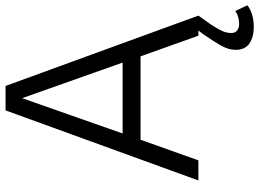

<svg xmlns="http://www.w3.org/2000/svg" viewBox="-144 -606 954 707"><g transform="rotate(-90 333.5 -253.0)"><path d="M22 0 280 -710H370L629 0H555L479 -213H172L96 0ZM195 -279H456L325 -649ZM588 204Q550 204 526.5 188Q503 172 503 137Q503 110 520 81Q537 52 557 23L585 -15L629 0L597 45Q580 71 572.5 87.5Q565 104 565 121Q565 136 574.5 143Q584 150 598 150Q626 150 646 136L667 180Q655 191 633.5 197.5Q612 204 588 204Z"/></g></svg>

Font: Geist Light
Style: Regular
Weight: 400
Designer: Basement.studio, Andrés Briganti, Mateo Zaragoza
Foundry: Basement.studio, Vercel, Andrés Briganti, Guido Ferreyra, Mateo Zaragoza
Version: Version 1.401